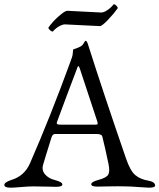

<svg xmlns="http://www.w3.org/2000/svg" viewBox="-22 -865 739 890"><path d="M203 -738Q222 -765 250.5 -790Q279 -815 290 -815Q302 -815 368 -811Q434 -807 447 -807Q459 -807 475 -817.5Q491 -828 504 -844Q506 -847 511.5 -843.5Q517 -840 521 -834.5Q525 -829 523 -826Q507 -803 479 -773.5Q451 -744 441 -744Q428 -744 359.5 -748Q291 -752 279 -752Q268 -752 252 -743Q236 -734 224 -720Q220 -716 210 -725Q200 -734 203 -738ZM178 -102Q170 -76 187 -56.5Q204 -37 234 -30Q267 -21 267 -10Q267 1 238 1Q233 1 194.5 0Q156 -1 132 -1Q111 -1 76.5 2Q42 5 27 5Q-2 5 -2 -8Q-2 -20 31 -31Q91 -49 117 -108Q213 -328 304 -578Q305 -581 307 -586.5Q309 -592 311 -597.5Q313 -603 314 -608Q315 -612 315.5 -619Q316 -626 316.5 -631Q317 -636 318 -636Q345 -645 354 -651Q360 -655 364 -661.5Q368 -668 370.5 -672Q373 -676 375 -676Q380 -676 385 -662Q459 -429 563 -128Q582 -73 605 -53.5Q628 -34 664 -28Q697 -22 697 -5Q697 5 668 5Q657 5 619.5 2Q582 -1 559 -1Q529 -2 482 -1Q435 0 430 0Q401 0 401 -11Q401 -22 434 -31Q472 -41 480 -56Q488 -71 481 -105Q464 -186 452 -233Q449 -244 424 -244H233Q221 -244 216 -226Q211 -208 203 -184Q195 -160 189.5 -140.5Q184 -121 178 -102ZM333 -542Q322 -513 290 -428.5Q258 -344 243 -302Q239 -292 243.5 -289.5Q248 -287 262 -287H417Q428 -287 430 -289.5Q432 -292 429 -302Q382 -443 350 -541Q346 -554 343.5 -557Q341 -560 339 -557Q337 -554 333 -542Z"/></svg>

Font: EB Garamond
Style: SC
Weight: 400
Version: Version 000.010